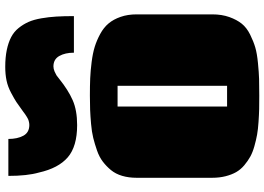

<svg xmlns="http://www.w3.org/2000/svg" viewBox="-162 -858 1034 751"><g transform="rotate(-90 355.5 -482.0)"><path d="M36.1 0ZM668.5 -710.4H525.4Q525.4 -744.6 512.5 -767.6Q499.5 -790.5 471.7 -790.5Q461.9 -790.5 451.4 -785.9Q440.9 -781.2 436.5 -778.3Q432.1 -775.4 421.4 -766.6Q379.4 -732.9 339.8 -715.3Q300.3 -697.8 242.2 -697.8Q158.7 -697.8 116.2 -734.4Q73.7 -771 56.6 -847.2Q43.5 -893.1 43.5 -966.8H188Q188 -931.2 200.7 -908Q213.4 -884.8 242.7 -884.8Q246.1 -884.8 249.5 -885.3Q252.9 -885.7 256.3 -886.7Q259.8 -887.7 262.5 -888.4Q265.1 -889.2 268.8 -891.4Q272.5 -893.6 274.2 -894.5Q275.9 -895.5 280 -898.2Q284.2 -900.9 285.2 -901.6Q286.1 -902.3 290.5 -905.5Q294.9 -908.7 295.4 -909.2Q321.3 -928.2 332.5 -935.5Q343.8 -942.9 367.9 -955.8Q392.1 -968.8 416.5 -973.9Q440.9 -979 470.2 -979Q507.3 -979 536.4 -972.9Q565.4 -966.8 586.4 -955.8Q607.4 -944.8 622.1 -926.5Q636.7 -908.2 645.8 -887.7Q654.8 -867.2 659.9 -837.6Q665 -808.1 666.7 -779.1Q668.5 -750 668.5 -710.4ZM357.4 14.6Q327.1 14.6 305.2 14.2Q283.2 13.7 254.4 11.7Q225.6 9.8 204.8 6.1Q184.1 2.4 159.9 -4.4Q135.7 -11.2 118.9 -20.5Q102.1 -29.8 85.2 -43.9Q68.4 -58.1 58.3 -75.7Q48.3 -93.3 42.2 -117.2Q36.1 -141.1 36.1 -169.9V-465.3Q36.1 -496.1 43.7 -521.7Q51.3 -547.4 66.2 -565.4Q81.1 -583.5 99.4 -597.4Q117.7 -611.3 143.1 -620.1Q168.5 -628.9 192.1 -634.8Q215.8 -640.6 246.8 -643.3Q277.8 -646 302.2 -647Q326.7 -647.9 357.9 -647.9Q396 -647.9 425 -646.7Q454.1 -645.5 488.8 -641.1Q523.4 -636.7 548.6 -628.9Q573.7 -621.1 598.9 -607.4Q624 -593.8 639.9 -574.7Q655.8 -555.7 665.5 -527.8Q675.3 -500 675.3 -464.8V-169.4Q675.3 -131.8 664.8 -102.5Q654.3 -73.2 638.9 -54Q623.5 -34.7 596.4 -21.2Q569.3 -7.8 545.9 -1Q522.5 5.9 484.9 9.5Q447.3 13.2 422.6 13.9Q397.9 14.6 357.4 14.6ZM314.9 -111.3H396V-539.6H314.9Z"/></g></svg>

Font: Coda ExtraBold
Style: Regular
Weight: 800
Version: Version 2.001; ttfautohint (v0.8) -r 50 -G 200 -x